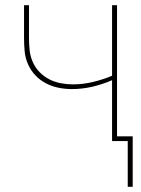

<svg xmlns="http://www.w3.org/2000/svg" viewBox="-20 -540 540 735"><path d="M469 175V0H409V-233Q372 -217 333.5 -208Q295 -199 255 -199Q230 -199 204.5 -204Q179 -209 156 -221Q133 -233 115.5 -251.5Q98 -270 87.5 -293.5Q77 -317 74.5 -342.5Q72 -368 72 -394V-520H91V-394Q91 -371 93.5 -347.5Q96 -324 105.5 -302.5Q115 -281 131.5 -264Q148 -247 168.5 -236.5Q189 -226 212.5 -221.5Q236 -217 259 -217Q297 -217 335 -226Q373 -235 409 -250V-520H428V-18H488V175Z"/></svg>

Font: Iosevka Curly Thin
Style: Regular
Weight: 100
Monospace: yes
Designer: Belleve Invis
Foundry: Belleve Invis
Version: Version 22.1.2; ttfautohint (v1.8.4)